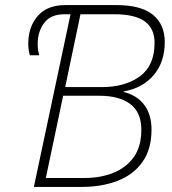

<svg xmlns="http://www.w3.org/2000/svg" viewBox="-20 -734 676 754"><path d="M113 0 257 -678H233Q179 -678 153.5 -644Q128 -610 128 -562Q128 -546 130 -535Q132 -524 134 -517H97Q95 -524 93 -535.5Q91 -547 91 -563Q91 -628 128 -671Q165 -714 236 -714H437Q534 -714 580.5 -676Q627 -638 627 -569Q627 -490 583.5 -439Q540 -388 466 -375L465 -373Q518 -360 546.5 -322Q575 -284 575 -225Q575 -148 539.5 -98Q504 -48 442 -24Q380 0 302 0ZM236 -392H380Q471 -392 529 -434Q587 -476 587 -566Q587 -622 548.5 -650Q510 -678 430 -678H296ZM160 -35H312Q374 -35 424.5 -55Q475 -75 505 -116.5Q535 -158 535 -225Q535 -293 491.5 -325.5Q448 -358 370 -358H228Z"/></svg>

Font: Noto Sans Disp ExtLt
Style: Italic
Weight: 200
Italic angle: -12°
Designer: Monotype Design Team
Foundry: Monotype Imaging Inc.
Version: Version 2.000;GOOG;noto-source:20170915:90ef993387c0